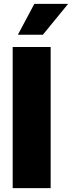

<svg xmlns="http://www.w3.org/2000/svg" viewBox="-20 -970 372 990"><path d="M241.2 -727.5V0H45.4V-727.5ZM72.3 -791 157.2 -950.2H331.5L201.2 -791Z"/></svg>

Font: Inter 24pt Black
Style: Regular
Weight: 900
Designer: Rasmus Andersson
Foundry: rsms
Version: Version 4.001;git-66647c0bb